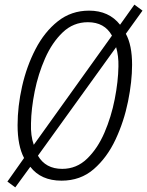

<svg xmlns="http://www.w3.org/2000/svg" viewBox="-20 -771 636 830"><path d="M126 -145Q112 -184 114 -238Q115 -301 130 -376Q145 -451 175 -519Q205 -587 251 -631Q297 -675 360 -675Q432 -675 464 -617ZM249 -41Q177 -41 144 -98L482 -567Q493 -529 492 -484Q491 -419 476 -342.5Q461 -266 431.5 -197.5Q402 -129 356.5 -85Q311 -41 249 -41ZM46 39 111 -50Q157 10 246 10Q328 10 385.5 -40Q443 -90 479.5 -168Q516 -246 533.5 -332.5Q551 -419 551 -491Q551 -576 524 -625L596 -725L561 -751L499 -664Q451 -725 365 -725Q288 -725 230 -679Q172 -633 133.5 -558.5Q95 -484 75.5 -397.5Q56 -311 56 -230Q56 -141 84 -88L12 14Z"/></svg>

Font: Noto Sans Display SemiCondensed Light
Style: Italic
Weight: 300
Width: 4
Italic angle: -12°
Designer: Monotype Design Team
Foundry: Monotype Imaging Inc.
Version: Version 1.900